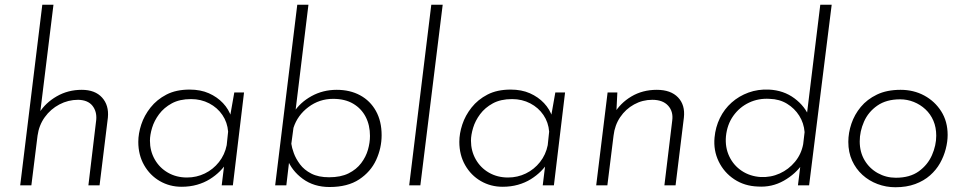

<svg xmlns="http://www.w3.org/2000/svg" viewBox="-20 -780 4059 808"><path d="M145 -305Q171 -347 218.5 -374.5Q266 -402 324 -402Q380 -402 409.5 -369.5Q439 -337 434 -285L399 0H352L385 -276Q388 -311 369 -335Q350 -359 309 -360Q267 -360 230 -340.5Q193 -321 168.5 -287Q144 -253 138 -209L112 0H65L158 -760H205L147 -289Z M744 6Q694 6 652.5 -18Q611 -42 586.5 -85Q562 -128 562 -183Q562 -218 574.5 -256Q587 -294 613.5 -327.5Q640 -361 680.5 -382Q721 -403 778 -403Q824 -403 859 -387.5Q894 -372 918.5 -346Q943 -320 954 -286L945 -272L966 -391H1007L960 0H913L927 -114L934 -96Q924 -78 905.5 -59.5Q887 -41 863 -26Q839 -11 809 -2.5Q779 6 744 6ZM767 -33Q807 -33 842 -50Q877 -67 901.5 -98Q926 -129 934 -169L940 -226Q937 -265 916 -296Q895 -327 860.5 -345Q826 -363 784 -363Q736 -363 703 -345Q670 -327 649.5 -299.5Q629 -272 620 -242Q611 -212 611 -188Q611 -145 631 -109.5Q651 -74 686.5 -53.5Q722 -33 767 -33Z M1367 7Q1301 7 1254 -27.5Q1207 -62 1188 -113L1201 -136L1185 0H1138L1231 -760H1278L1220 -284L1216 -307Q1243 -349 1291 -375.5Q1339 -402 1397 -402Q1453 -402 1495.5 -379Q1538 -356 1562 -313Q1586 -270 1586 -211Q1586 -157 1563 -107Q1540 -57 1491.5 -25Q1443 7 1367 7ZM1365 -34Q1414 -34 1447 -50.5Q1480 -67 1500 -93.5Q1520 -120 1528.5 -150Q1537 -180 1537 -208Q1537 -253 1519 -288Q1501 -323 1466.5 -343.5Q1432 -364 1382 -364Q1324 -364 1278 -329.5Q1232 -295 1215 -242L1206 -175Q1208 -159 1216.5 -135.5Q1225 -112 1242.5 -88.5Q1260 -65 1290 -49.5Q1320 -34 1365 -34Z M1795 -760H1843L1749 0H1702Z M2095 6Q2045 6 2003.5 -18Q1962 -42 1937.5 -85Q1913 -128 1913 -183Q1913 -218 1925.5 -256Q1938 -294 1964.5 -327.5Q1991 -361 2031.5 -382Q2072 -403 2129 -403Q2175 -403 2210 -387.5Q2245 -372 2269.5 -346Q2294 -320 2305 -286L2296 -272L2317 -391H2358L2311 0H2264L2278 -114L2285 -96Q2275 -78 2256.5 -59.5Q2238 -41 2214 -26Q2190 -11 2160 -2.5Q2130 6 2095 6ZM2118 -33Q2158 -33 2193 -50Q2228 -67 2252.5 -98Q2277 -129 2285 -169L2291 -226Q2288 -265 2267 -296Q2246 -327 2211.5 -345Q2177 -363 2135 -363Q2087 -363 2054 -345Q2021 -327 2000.5 -299.5Q1980 -272 1971 -242Q1962 -212 1962 -188Q1962 -145 1982 -109.5Q2002 -74 2037.5 -53.5Q2073 -33 2118 -33Z M2578 -391 2573 -291 2564 -301Q2590 -346 2637 -374Q2684 -402 2744 -402Q2803 -402 2833.5 -370Q2864 -338 2858 -285L2823 0H2776L2809 -273Q2814 -311 2791.5 -335.5Q2769 -360 2725 -360Q2684 -360 2648.5 -340.5Q2613 -321 2590 -287Q2567 -253 2562 -209L2536 0H2489L2537 -391Z M3169 5Q3113 3 3070 -25.5Q3027 -54 3004.5 -100.5Q2982 -147 2987 -201Q2991 -245 3009.5 -283Q3028 -321 3059 -348.5Q3090 -376 3130 -390.5Q3170 -405 3216 -403Q3278 -400 3323.5 -366Q3369 -332 3387 -284L3372 -269L3432 -760H3480L3385 0H3338L3352 -113L3360 -94Q3329 -48 3278.5 -19.5Q3228 9 3169 5ZM3181 -35Q3224 -33 3261.5 -50Q3299 -67 3325.5 -99Q3352 -131 3360 -173L3366 -224Q3363 -262 3343.5 -293Q3324 -324 3292 -343.5Q3260 -363 3219 -364Q3172 -367 3132 -348Q3092 -329 3066 -292.5Q3040 -256 3035 -206Q3031 -160 3049 -122Q3067 -84 3101.5 -61Q3136 -38 3181 -35Z M3748 8Q3709 8 3673 -5.5Q3637 -19 3609.5 -44Q3582 -69 3566 -104Q3550 -139 3550 -183Q3550 -221 3563 -259.5Q3576 -298 3602.5 -330Q3629 -362 3670.5 -382Q3712 -402 3770 -402Q3825 -402 3869.5 -378Q3914 -354 3941 -311.5Q3968 -269 3968 -212Q3968 -184 3960 -153Q3952 -122 3936 -93.5Q3920 -65 3894 -42Q3868 -19 3831.5 -5.5Q3795 8 3748 8ZM3750 -32Q3809 -32 3846.5 -59Q3884 -86 3902 -127Q3920 -168 3920 -209Q3920 -244 3908 -272Q3896 -300 3874.5 -320Q3853 -340 3825.5 -351Q3798 -362 3768 -362Q3710 -362 3672 -335.5Q3634 -309 3616 -268Q3598 -227 3598 -185Q3598 -140 3618.5 -105.5Q3639 -71 3674 -51.5Q3709 -32 3750 -32Z"/></svg>

Font: Josefin Sans Thin Light
Style: Italic
Weight: 300
Italic angle: -7°
Version: Version 2.000